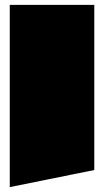

<svg xmlns="http://www.w3.org/2000/svg" viewBox="-20 -640 426 786"><path d="M20 126Q20 51 20 -22.5Q20 -96 20 -169.5Q20 -243 20 -318Q20 -394 20 -469Q20 -544 20 -620H366Q366 -532 366 -444.5Q366 -357 366 -270Q366 -188 366 -107.5Q366 -27 366 56Z"/></svg>

Font: Climate Crisis
Style: Regular
Weight: 400
Version: Version 1.003